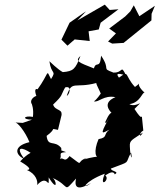

<svg xmlns="http://www.w3.org/2000/svg" viewBox="-20 -799 688 828"><path d="M78 -269 43 -271C54 -275 89 -231 107 -186C35 -169 47 -130 84 -114C44 -170 76 -164 112 -140C92 -129 82 -118 67 -103C87 -91 124 -68 96 -66C136 -49 144 -16 140 -1C188 -54 191 28 190 -34C232 35 224 -26 204 -33C287 3 248 37 308 -29C293 37 355 0 373 -10C329 25 341 -16 432 -50C404 18 457 -26 434 -42C403 -14 465 -78 475 -47C497 -60 460 -59 458 -72C549 -107 516 -88 545 -141C553 -108 542 -112 540 -167C538 -195 550 -195 596 -227C579 -197 579 -227 598 -236L592 -295C589 -307 598 -270 560 -329C610 -381 569 -331 538 -350C586 -356 594 -405 604 -399C552 -445 603 -451 562 -424C515 -475 539 -498 493 -464C484 -476 477 -489 524 -473C499 -524 513 -484 469 -486C414 -507 460 -494 416 -559C411 -497 395 -539 385 -504C319 -530 302 -535 327 -558C305 -500 296 -492 251 -488C232 -497 193 -535 193 -535C201 -475 225 -497 200 -458C177 -503 196 -488 140 -411C164 -401 110 -446 143 -369C165 -411 74 -364 136 -336C91 -376 130 -362 122 -295C81 -302 74 -283 118 -283ZM438 -269 450 -289C403 -206 426 -228 452 -240C423 -218 447 -207 405 -199C382 -146 392 -110 412 -125C331 -117 320 -95 354 -118C302 -101 348 -76 280 -126C252 -88 257 -138 222 -101C265 -125 217 -140 265 -143C200 -170 251 -122 244 -161C214 -197 187 -163 181 -213C229 -248 191 -245 230 -239L246 -305C241 -314 220 -288 241 -292C259 -332 218 -318 209 -348C254 -391 240 -385 261 -422C293 -431 278 -388 268 -386C290 -455 302 -416 395 -441C396 -432 405 -419 421 -381C438 -444 410 -378 385 -362C406 -356 427 -390 478 -380C434 -362 432 -333 478 -297C462 -329 450 -308 433 -271ZM542 -750 520 -728 451 -676 480 -655 446 -620 464 -611 513 -614 633 -711 634 -751 631 -733 648 -774 581 -729 557 -776ZM351 -750 340 -743 280 -701 245 -628 271 -602 302 -629 367 -622 362 -664 406 -672 414 -701 491 -759 453 -756 432 -779 314 -711Z"/></svg>

Font: Asimov Aggro
Style: It
Weight: 500
Designer: Google
Version: Version 2.000980; 2014